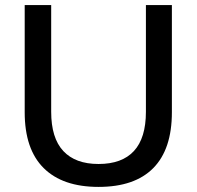

<svg xmlns="http://www.w3.org/2000/svg" viewBox="-20 -725 773 754"><path d="M367 9Q226 9 151.5 -65Q77 -139 77 -284V-705H181V-286Q181 -183 228.5 -132Q276 -81 367 -81Q459 -81 506 -132Q553 -183 553 -286V-705H655V-284Q655 -139 582 -65Q509 9 367 9Z"/></svg>

Font: Nunito Sans 12pt ExtraLight 12pt SemiBold
Style: Regular
Weight: 600
Version: Version 3.101;gftools[0.9.27]